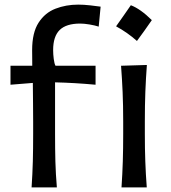

<svg xmlns="http://www.w3.org/2000/svg" viewBox="-20 -811 738 831"><path d="M546.3 -788.4Q588.2 -772.3 637.1 -723.9Q621.5 -701.4 605.7 -679.1Q589.8 -656.8 572.7 -633.7Q531.8 -670.2 482.4 -697.1Q499.1 -720.7 514.6 -742.7Q530.2 -764.7 546.3 -788.4ZM116.7 0Q120.6 -58.1 122.1 -112.3Q123.5 -166.5 123.5 -231.9V-284.2Q123.5 -321.8 123 -363.3Q122.6 -404.8 122.1 -452.1L25.4 -444.3V-526.4H119.6Q119.6 -543.5 119.4 -560.1Q119.1 -576.7 119.1 -593.8Q119.1 -669.9 147 -712.9Q174.8 -755.9 220.2 -773.4Q265.6 -791 318.4 -791Q342.3 -791 370.8 -787.8Q399.4 -784.7 415.5 -782.2L407.2 -695.8Q390.6 -701.2 367.4 -705.1Q344.2 -709 327.1 -709Q266.6 -709 238.3 -681.2Q210 -653.3 210 -594.2Q210 -576.2 212.6 -555.7Q215.3 -535.2 220.2 -526.4H393.6V-444.3Q303.2 -452.6 218.3 -454.6V-231.9Q218.3 -166.5 219.7 -112.3Q221.2 -58.1 226.1 0ZM505.9 0Q509.8 -58.1 511.5 -112.3Q513.2 -166.5 513.2 -231.9V-284.7Q513.2 -356 510.7 -412.4Q508.3 -468.8 503.9 -526.4L615.7 -529.8Q611.3 -470.7 609.1 -414.1Q606.9 -357.4 606.9 -284.7V-231.9Q606.9 -166.5 608.9 -112.3Q610.8 -58.1 615.2 0Z"/></svg>

Font: Pinar DS1 Medium
Style: Regular
Weight: 500
Designer: Amin Abedi
Version: Version 3.000